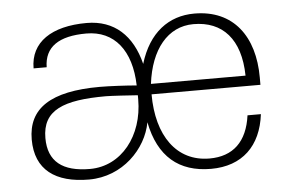

<svg xmlns="http://www.w3.org/2000/svg" viewBox="-43 -572 990 643"><g transform="rotate(-5 452.5 -250.5)"><path d="M98 -140C98 -234 169 -262 312 -262C329 -262 393 -258 419 -256V-242C419 -120 344 -24 238 -24C146 -24 98 -61 98 -140ZM466 -290C480 -404 538 -477 625 -477C723 -477 782 -413 784 -290ZM123 -376C124 -444 172 -477 265 -477C359 -477 415 -407 418 -289C384 -292 327 -295 294 -295C129 -295 52 -244 52 -139C52 -37 119 11 232 11C345 11 427 -75 443 -163C466 -46 534 11 642 11C747 11 811 -51 824 -157H779C767 -69 719 -24 640 -24C529 -24 465 -116 465 -255H831V-280C831 -417 763 -512 631 -512C545 -512 477 -462 446 -359C422 -456 362 -512 269 -512C151 -512 79 -464 79 -376Z"/></g></svg>

Font: Perun ExtraLight
Style: Regular
Weight: 200
Foundry: Copyright (c) Stefan Peev, Context Ltd, 2016
Version: Version 1.089